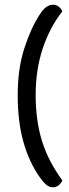

<svg xmlns="http://www.w3.org/2000/svg" viewBox="-20 -677 294 813"><path d="M204 116Q188 116 175 104.5Q162 93 148 73Q103 9 79 -76.5Q55 -162 55 -274Q55 -386 83 -472.5Q111 -559 148 -615Q174 -657 204 -657Q218 -657 228.5 -649Q239 -641 244 -629Q190 -560 160.5 -470.5Q131 -381 131 -274Q131 -167 157.5 -81Q184 5 244 87Q239 99 228.5 107.5Q218 116 204 116Z"/></svg>

Font: Baloo Bhai 2
Style: Regular
Weight: 400
Designer: Supriya Tembe, Noopur Datye and Ek Type
Foundry: Ek Type
Version: Version 1.640;PS 1.000;hotconv 16.6.51;makeotf.lib2.5.65220;